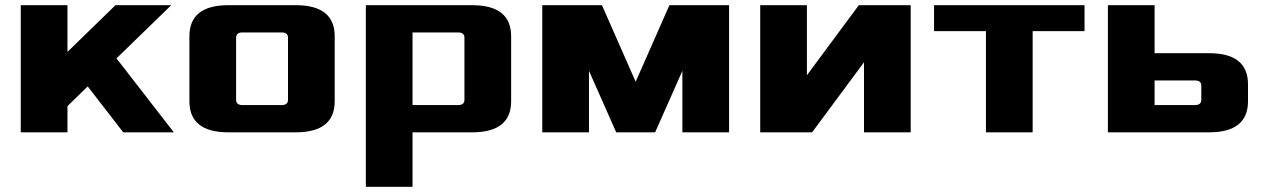

<svg xmlns="http://www.w3.org/2000/svg" viewBox="-20 -510 4870 740"><path d="M60 0V-490H240V-310L425 -490H640L429 -285L650 0H455L318 -177L240 -101V0Z M710 -120V-370Q710 -490 860 -490H1120Q1270 -490 1270 -370V-120Q1270 0 1120 0H860Q710 0 710 -120ZM890 -125Q890 -105 915 -105H1065Q1090 -105 1090 -125V-365Q1090 -385 1065 -385H915Q890 -385 890 -365Z M1390 210V-490H1800Q1950 -490 1950 -370V-120Q1950 0 1800 0H1570V210ZM1570 -105H1745Q1770 -105 1770 -125V-365Q1770 -385 1745 -385H1570Z M2070 0V-490H2300L2430 -195L2560 -490H2790V0H2610V-237L2505 0H2355L2250 -237V0Z M2910 0V-490H3090V-220L3290 -490H3490V0H3310V-270L3110 0Z M3580 -390V-490H4160V-390H3960V0H3780V-390Z M4250 0V-490H4430V-305H4640Q4790 -305 4790 -185V-120Q4790 0 4640 0ZM4430 -105H4585Q4610 -105 4610 -125V-180Q4610 -200 4585 -200H4430Z"/></svg>

Font: Xolonium
Style: Bold
Weight: 700
Designer: Severin Meyer
Version: Version 4.2